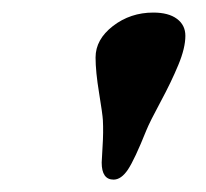

<svg xmlns="http://www.w3.org/2000/svg" viewBox="-20 -754 330 307"><path d="M161.6 -466.8Q142.6 -466.8 142.6 -494.1Q142.6 -497.1 144 -519.8Q145.5 -542.5 144.5 -562Q144 -571.3 138.4 -605.5Q132.8 -639.6 132.8 -662.1Q132.8 -690.9 160.6 -712.4Q188.5 -733.9 225.1 -733.9Q249.5 -733.9 262.9 -723.9Q276.4 -713.9 276.4 -696.8Q276.4 -677.2 265.1 -650.1Q253.9 -623 236.8 -591.3Q219.7 -559.6 213.9 -545.4Q195.3 -499 184.6 -482.9Q173.8 -466.8 161.6 -466.8Z"/></svg>

Font: Cooper* SemiBold
Style: Italic
Weight: 600
Italic angle: -7°
Designer: Owen Earl
Foundry: indestructible type*
Version: Version 0.001